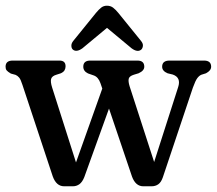

<svg xmlns="http://www.w3.org/2000/svg" viewBox="-28 -646 760 672"><path d="M227 6H196.5Q169 6 156.5 -29L50.5 -349Q44.5 -368 39 -374.5Q33.5 -381 26.5 -384L10 -388.5Q-1 -395 -4.8 -399.8Q-8.5 -404.5 -8.5 -412.5Q-8.5 -434 16.5 -434H180Q201.5 -434 201.5 -414Q201.5 -406.5 198 -400.2Q194.5 -394 185 -389.5L169.5 -384.5Q154 -380 151 -370Q148 -360 154.5 -339.5L238 -77.5L330 -336L323.5 -355Q316 -376.5 300 -382L280 -389Q263.5 -397 263.5 -412.5Q263.5 -434 288 -434H453Q477 -434 477 -412.5Q477 -398.5 457 -389.5L440.5 -384.5Q424.5 -379.5 422.5 -370.2Q420.5 -361 425.5 -344.5L511.5 -79L595.5 -341Q606.5 -374.5 577 -385L558.5 -389.5Q539.5 -397.5 539.5 -412.5Q539.5 -434 565.5 -434H686Q711 -434 711 -412.5Q711 -399 693 -389.5L677 -384.5Q669.5 -381.5 662.8 -372.8Q656 -364 647 -339L542 -25.5Q536 -8 526 -1Q516 6 502.5 6H473.5Q446.5 6 434 -28L353.5 -266L267 -26Q260 -8.5 249.8 -1.2Q239.5 6 227 6ZM260.5 -477Q239.5 -462 227 -472.5Q222 -477 221.8 -485.8Q221.5 -494.5 229 -503.5L308 -601Q317.5 -612.5 326 -619.2Q334.5 -626 346 -626Q359 -626 367.8 -619.2Q376.5 -612.5 386 -601L465 -503.5Q473 -494 472.2 -485.8Q471.5 -477.5 466.5 -472.5Q453.5 -461.5 432.5 -477L346.5 -548.5Z"/></svg>

Font: Fraunces 144pt S100
Style: Regular
Weight: 400
Version: Version 1.000; ttfautohint (v1.8.3)